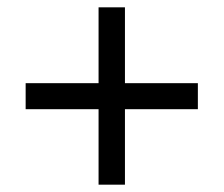

<svg xmlns="http://www.w3.org/2000/svg" viewBox="-20 -615 612 524"><path d="M321 -388H520V-317H321V-111H249V-317H50V-388H249V-595H321Z"/></svg>

Font: Noto Sans Georgian
Style: Regular
Weight: 400
Designer: Monotype Design Team, Akaki Razmadze
Foundry: Google LLC
Version: Version 2.002